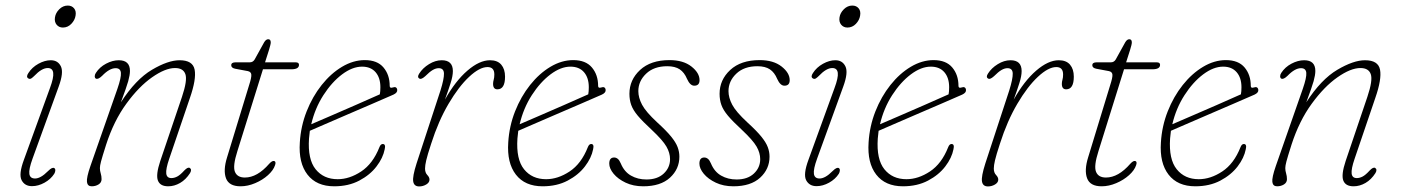

<svg xmlns="http://www.w3.org/2000/svg" viewBox="-20 -662 5034 690"><path d="M206 -563Q192 -563 183.5 -573.2Q175 -583.5 177.5 -599.5Q180 -616 193.2 -629Q206.5 -642 223.5 -642Q238 -642 246.2 -632Q254.5 -622 251.5 -605.5Q249 -589.5 236.2 -576.2Q223.5 -563 206 -563ZM97 -92Q83 -53.5 85.5 -37Q88 -20.5 106 -20.5Q115.5 -20.5 127 -26.8Q138.5 -33 153.5 -48Q167.5 -62 175 -58Q179 -55.5 178.8 -49.5Q178.5 -43.5 175 -37.5Q162.5 -18 140 -5.5Q117.5 7 95 7Q69 7 57.8 -14.2Q46.5 -35.5 66 -88L159.5 -345.5Q173.5 -383 171.2 -400.2Q169 -417.5 151.5 -417.5Q130 -417.5 103 -389Q97.5 -383.5 92.5 -380.2Q87.5 -377 82 -380Q72.5 -385.5 82 -399.5Q95 -420 118 -432.8Q141 -445.5 162.5 -445.5Q188 -445.5 198.8 -423.5Q209.5 -401.5 191 -351Z M324.5 -379.5Q320.5 -382 320.5 -388Q320.5 -394 324.5 -400Q338 -421 361.2 -433.2Q384.5 -445.5 407 -445.5Q447 -445.5 447 -407Q447 -392.5 440.8 -370.2Q434.5 -348 414.5 -294.5Q468 -377 526 -411.2Q584 -445.5 625.5 -445.5Q673 -445.5 679.5 -411.5Q686 -377.5 662.5 -310L588 -91Q575.5 -54.5 577.5 -38.2Q579.5 -22 596 -22Q606 -22 616.8 -27.5Q627.5 -33 642.5 -49.5Q655 -62.5 662 -58.5Q670.5 -53 663 -40Q648 -16.5 627.2 -4.5Q606.5 7.5 584.5 7.5Q555.5 7.5 547.5 -13.2Q539.5 -34 556 -83.5L634 -314Q654 -373.5 646.2 -395.5Q638.5 -417.5 609 -417.5Q574 -417.5 526.5 -384.2Q479 -351 434 -289.2Q389 -227.5 361.5 -142.5Q347 -97 343 -81.5Q339 -66 339 -58Q339 -48.5 342 -38.8Q345 -29 345 -18Q345 -6 334.2 0.8Q323.5 7.5 309.5 7.5Q294.5 7.5 292.5 -8Q290.5 -23.5 305 -65.5L402 -343Q416 -383.5 414.5 -400.2Q413 -417 395.5 -417Q373.5 -417 347 -389.5Q332.5 -375.5 324.5 -379.5Z M870.5 -406.5 825 -415Q811 -418 811 -427.5Q811 -438 826.5 -438H877.5Q889 -438 895 -448L929 -509.5Q935.5 -521 944 -521Q953 -521 953 -509.5Q953 -505.5 951.2 -498.8Q949.5 -492 947 -483.5L932.5 -438H1042.5Q1054.5 -438 1054.5 -429Q1054.5 -413 1027 -413H925L833 -118.5Q816 -65.5 824.2 -44.8Q832.5 -24 860 -24Q904.5 -24 947.5 -73.5Q958 -85 965 -83.5Q973 -81.5 968.5 -68.5Q962.5 -50 943 -32.5Q923.5 -15 897 -3.8Q870.5 7.5 844.5 7.5Q803 7.5 792.2 -21.2Q781.5 -50 796 -96.5L875.5 -357Q884 -383 883.2 -393.5Q882.5 -404 870.5 -406.5Z M1362.5 -125.5Q1356.5 -94.5 1333.2 -64Q1310 -33.5 1271.2 -13Q1232.5 7.5 1181 7.5Q1117.5 7.5 1085 -34.5Q1052.5 -76.5 1057.5 -150Q1061 -208.5 1082 -261.8Q1103 -315 1136 -356.5Q1169 -398 1209.2 -422Q1249.5 -446 1291 -446Q1336 -446 1358.2 -419.5Q1380.5 -393 1380.5 -353.5Q1380.5 -344 1391 -347.5Q1405.5 -352.5 1407.5 -339.5Q1409 -329 1394 -322Q1360 -307 1315.8 -288Q1271.5 -269 1227 -249.8Q1182.5 -230.5 1146.5 -215Q1110.5 -199.5 1093.5 -192Q1091.5 -178 1090.5 -164Q1085.5 -89.5 1114.2 -53.8Q1143 -18 1193.5 -18Q1236 -18 1278 -45.8Q1320 -73.5 1343.5 -133Q1348 -144.5 1355.5 -144.5Q1367 -144.5 1362.5 -125.5ZM1281 -422.5Q1246.5 -422.5 1209.5 -394.8Q1172.5 -367 1142.2 -320Q1112 -273 1098.5 -215.5Q1122.5 -226 1165.8 -244.5Q1209 -263 1257.2 -284.2Q1305.5 -305.5 1345 -323Q1347 -333 1347 -348.5Q1347 -382.5 1329.8 -402.5Q1312.5 -422.5 1281 -422.5Z M1487.5 -379.5Q1478 -384.5 1486.5 -397.5Q1499 -417.5 1521.8 -431.5Q1544.5 -445.5 1567.5 -445.5Q1607.5 -445.5 1607.5 -406.5Q1607.5 -388.5 1599.2 -362.8Q1591 -337 1579 -304Q1616.5 -371 1659.8 -408.2Q1703 -445.5 1741 -445.5Q1768 -445.5 1781.5 -429.5Q1795 -413.5 1795 -386.5Q1795 -341 1767.5 -341Q1752 -341 1752 -360.5Q1752 -368 1754.2 -375.5Q1756.5 -383 1756.5 -394.5Q1756.5 -421 1732 -421Q1703.5 -421 1666 -386Q1628.5 -351 1592 -289Q1555.5 -227 1529.5 -145.5Q1516 -104.5 1511.8 -86Q1507.5 -67.5 1507.5 -56.5Q1507.5 -41.5 1515.5 -33.2Q1523.5 -25 1523.5 -16.5Q1523.5 -6 1511.8 1Q1500 8 1486.5 8Q1468 8 1465 -9.8Q1462 -27.5 1477 -74.5L1563 -337Q1576 -378.5 1575.5 -397.8Q1575 -417 1556.5 -417Q1546.5 -417 1535.2 -410.5Q1524 -404 1508 -388Q1494 -375.5 1487.5 -379.5Z M2111.5 -125.5Q2105.5 -94.5 2082.2 -64Q2059 -33.5 2020.2 -13Q1981.5 7.5 1930 7.5Q1866.5 7.5 1834 -34.5Q1801.5 -76.5 1806.5 -150Q1810 -208.5 1831 -261.8Q1852 -315 1885 -356.5Q1918 -398 1958.2 -422Q1998.5 -446 2040 -446Q2085 -446 2107.2 -419.5Q2129.5 -393 2129.5 -353.5Q2129.5 -344 2140 -347.5Q2154.5 -352.5 2156.5 -339.5Q2158 -329 2143 -322Q2109 -307 2064.8 -288Q2020.5 -269 1976 -249.8Q1931.5 -230.5 1895.5 -215Q1859.5 -199.5 1842.5 -192Q1840.5 -178 1839.5 -164Q1834.5 -89.5 1863.2 -53.8Q1892 -18 1942.5 -18Q1985 -18 2027 -45.8Q2069 -73.5 2092.5 -133Q2097 -144.5 2104.5 -144.5Q2116 -144.5 2111.5 -125.5ZM2030 -422.5Q1995.5 -422.5 1958.5 -394.8Q1921.5 -367 1891.2 -320Q1861 -273 1847.5 -215.5Q1871.5 -226 1914.8 -244.5Q1958 -263 2006.2 -284.2Q2054.5 -305.5 2094 -323Q2096 -333 2096 -348.5Q2096 -382.5 2078.8 -402.5Q2061.5 -422.5 2030 -422.5Z M2303 -17Q2342.5 -17 2365.2 -38.2Q2388 -59.5 2388 -90Q2388 -112.5 2375 -135.2Q2362 -158 2321 -196.5Q2289.5 -225.5 2272.2 -246Q2255 -266.5 2248.5 -284.8Q2242 -303 2242 -325Q2242 -375 2280.2 -410.5Q2318.5 -446 2386 -446Q2435.5 -446 2464.8 -423Q2494 -400 2494 -374Q2494 -354 2475 -354Q2460 -354 2449 -378.5Q2439.5 -401.5 2422.8 -412.8Q2406 -424 2378 -424Q2330 -424 2302 -397.2Q2274 -370.5 2274 -334.5Q2274 -311 2287.5 -285.5Q2301 -260 2341.5 -222.5Q2375 -192 2392 -171Q2409 -150 2415.2 -133.2Q2421.5 -116.5 2421.5 -99Q2421.5 -54.5 2387.8 -23.5Q2354 7.5 2291.5 7.5Q2256 7.5 2228.5 -5.5Q2201 -18.5 2185.2 -37.5Q2169.5 -56.5 2169.5 -74Q2169.5 -96 2187 -96Q2194 -96 2200 -91.2Q2206 -86.5 2211 -74.5Q2223.5 -44.5 2247.8 -30.8Q2272 -17 2303 -17Z M2627 -17Q2666.5 -17 2689.2 -38.2Q2712 -59.5 2712 -90Q2712 -112.5 2699 -135.2Q2686 -158 2645 -196.5Q2613.5 -225.5 2596.2 -246Q2579 -266.5 2572.5 -284.8Q2566 -303 2566 -325Q2566 -375 2604.2 -410.5Q2642.5 -446 2710 -446Q2759.5 -446 2788.8 -423Q2818 -400 2818 -374Q2818 -354 2799 -354Q2784 -354 2773 -378.5Q2763.5 -401.5 2746.8 -412.8Q2730 -424 2702 -424Q2654 -424 2626 -397.2Q2598 -370.5 2598 -334.5Q2598 -311 2611.5 -285.5Q2625 -260 2665.5 -222.5Q2699 -192 2716 -171Q2733 -150 2739.2 -133.2Q2745.5 -116.5 2745.5 -99Q2745.5 -54.5 2711.8 -23.5Q2678 7.5 2615.5 7.5Q2580 7.5 2552.5 -5.5Q2525 -18.5 2509.2 -37.5Q2493.5 -56.5 2493.5 -74Q2493.5 -96 2511 -96Q2518 -96 2524 -91.2Q2530 -86.5 2535 -74.5Q2547.5 -44.5 2571.8 -30.8Q2596 -17 2627 -17Z M3025.5 -563Q3011.5 -563 3003 -573.2Q2994.5 -583.5 2997 -599.5Q2999.5 -616 3012.8 -629Q3026 -642 3043 -642Q3057.5 -642 3065.8 -632Q3074 -622 3071 -605.5Q3068.5 -589.5 3055.8 -576.2Q3043 -563 3025.5 -563ZM2916.5 -92Q2902.5 -53.5 2905 -37Q2907.5 -20.5 2925.5 -20.5Q2935 -20.5 2946.5 -26.8Q2958 -33 2973 -48Q2987 -62 2994.5 -58Q2998.5 -55.5 2998.2 -49.5Q2998 -43.5 2994.5 -37.5Q2982 -18 2959.5 -5.5Q2937 7 2914.5 7Q2888.5 7 2877.2 -14.2Q2866 -35.5 2885.5 -88L2979 -345.5Q2993 -383 2990.8 -400.2Q2988.5 -417.5 2971 -417.5Q2949.5 -417.5 2922.5 -389Q2917 -383.5 2912 -380.2Q2907 -377 2901.5 -380Q2892 -385.5 2901.5 -399.5Q2914.5 -420 2937.5 -432.8Q2960.5 -445.5 2982 -445.5Q3007.5 -445.5 3018.2 -423.5Q3029 -401.5 3010.5 -351Z M3406.5 -125.5Q3400.5 -94.5 3377.2 -64Q3354 -33.5 3315.2 -13Q3276.5 7.5 3225 7.5Q3161.5 7.5 3129 -34.5Q3096.5 -76.5 3101.5 -150Q3105 -208.5 3126 -261.8Q3147 -315 3180 -356.5Q3213 -398 3253.2 -422Q3293.5 -446 3335 -446Q3380 -446 3402.2 -419.5Q3424.5 -393 3424.5 -353.5Q3424.5 -344 3435 -347.5Q3449.5 -352.5 3451.5 -339.5Q3453 -329 3438 -322Q3404 -307 3359.8 -288Q3315.5 -269 3271 -249.8Q3226.5 -230.5 3190.5 -215Q3154.5 -199.5 3137.5 -192Q3135.5 -178 3134.5 -164Q3129.5 -89.5 3158.2 -53.8Q3187 -18 3237.5 -18Q3280 -18 3322 -45.8Q3364 -73.5 3387.5 -133Q3392 -144.5 3399.5 -144.5Q3411 -144.5 3406.5 -125.5ZM3325 -422.5Q3290.5 -422.5 3253.5 -394.8Q3216.5 -367 3186.2 -320Q3156 -273 3142.5 -215.5Q3166.5 -226 3209.8 -244.5Q3253 -263 3301.2 -284.2Q3349.5 -305.5 3389 -323Q3391 -333 3391 -348.5Q3391 -382.5 3373.8 -402.5Q3356.5 -422.5 3325 -422.5Z M3531.5 -379.5Q3522 -384.5 3530.5 -397.5Q3543 -417.5 3565.8 -431.5Q3588.5 -445.5 3611.5 -445.5Q3651.5 -445.5 3651.5 -406.5Q3651.5 -388.5 3643.2 -362.8Q3635 -337 3623 -304Q3660.5 -371 3703.8 -408.2Q3747 -445.5 3785 -445.5Q3812 -445.5 3825.5 -429.5Q3839 -413.5 3839 -386.5Q3839 -341 3811.5 -341Q3796 -341 3796 -360.5Q3796 -368 3798.2 -375.5Q3800.5 -383 3800.5 -394.5Q3800.5 -421 3776 -421Q3747.5 -421 3710 -386Q3672.5 -351 3636 -289Q3599.5 -227 3573.5 -145.5Q3560 -104.5 3555.8 -86Q3551.5 -67.5 3551.5 -56.5Q3551.5 -41.5 3559.5 -33.2Q3567.5 -25 3567.5 -16.5Q3567.5 -6 3555.8 1Q3544 8 3530.5 8Q3512 8 3509 -9.8Q3506 -27.5 3521 -74.5L3607 -337Q3620 -378.5 3619.5 -397.8Q3619 -417 3600.5 -417Q3590.5 -417 3579.2 -410.5Q3568 -404 3552 -388Q3538 -375.5 3531.5 -379.5Z M3965 -406.5 3919.5 -415Q3905.5 -418 3905.5 -427.5Q3905.5 -438 3921 -438H3972Q3983.5 -438 3989.5 -448L4023.5 -509.5Q4030 -521 4038.5 -521Q4047.5 -521 4047.5 -509.5Q4047.5 -505.5 4045.8 -498.8Q4044 -492 4041.5 -483.5L4027 -438H4137Q4149 -438 4149 -429Q4149 -413 4121.5 -413H4019.5L3927.5 -118.5Q3910.5 -65.5 3918.8 -44.8Q3927 -24 3954.5 -24Q3999 -24 4042 -73.5Q4052.5 -85 4059.5 -83.5Q4067.5 -81.5 4063 -68.5Q4057 -50 4037.5 -32.5Q4018 -15 3991.5 -3.8Q3965 7.5 3939 7.5Q3897.5 7.5 3886.8 -21.2Q3876 -50 3890.5 -96.5L3970 -357Q3978.5 -383 3977.8 -393.5Q3977 -404 3965 -406.5Z M4457 -125.5Q4451 -94.5 4427.8 -64Q4404.5 -33.5 4365.8 -13Q4327 7.5 4275.5 7.5Q4212 7.5 4179.5 -34.5Q4147 -76.5 4152 -150Q4155.5 -208.5 4176.5 -261.8Q4197.5 -315 4230.5 -356.5Q4263.5 -398 4303.8 -422Q4344 -446 4385.5 -446Q4430.5 -446 4452.8 -419.5Q4475 -393 4475 -353.5Q4475 -344 4485.5 -347.5Q4500 -352.5 4502 -339.5Q4503.5 -329 4488.5 -322Q4454.5 -307 4410.2 -288Q4366 -269 4321.5 -249.8Q4277 -230.5 4241 -215Q4205 -199.5 4188 -192Q4186 -178 4185 -164Q4180 -89.5 4208.8 -53.8Q4237.5 -18 4288 -18Q4330.5 -18 4372.5 -45.8Q4414.5 -73.5 4438 -133Q4442.5 -144.5 4450 -144.5Q4461.5 -144.5 4457 -125.5ZM4375.5 -422.5Q4341 -422.5 4304 -394.8Q4267 -367 4236.8 -320Q4206.5 -273 4193 -215.5Q4217 -226 4260.2 -244.5Q4303.5 -263 4351.8 -284.2Q4400 -305.5 4439.5 -323Q4441.5 -333 4441.5 -348.5Q4441.5 -382.5 4424.2 -402.5Q4407 -422.5 4375.5 -422.5Z M4584.5 -379.5Q4580.5 -382 4580.5 -388Q4580.5 -394 4584.5 -400Q4598 -421 4621.2 -433.2Q4644.5 -445.5 4667 -445.5Q4707 -445.5 4707 -407Q4707 -392.5 4700.8 -370.2Q4694.5 -348 4674.5 -294.5Q4728 -377 4786 -411.2Q4844 -445.5 4885.5 -445.5Q4933 -445.5 4939.5 -411.5Q4946 -377.5 4922.5 -310L4848 -91Q4835.5 -54.5 4837.5 -38.2Q4839.5 -22 4856 -22Q4866 -22 4876.8 -27.5Q4887.5 -33 4902.5 -49.5Q4915 -62.5 4922 -58.5Q4930.5 -53 4923 -40Q4908 -16.5 4887.2 -4.5Q4866.5 7.5 4844.5 7.5Q4815.5 7.5 4807.5 -13.2Q4799.5 -34 4816 -83.5L4894 -314Q4914 -373.5 4906.2 -395.5Q4898.5 -417.5 4869 -417.5Q4834 -417.5 4786.5 -384.2Q4739 -351 4694 -289.2Q4649 -227.5 4621.5 -142.5Q4607 -97 4603 -81.5Q4599 -66 4599 -58Q4599 -48.5 4602 -38.8Q4605 -29 4605 -18Q4605 -6 4594.2 0.8Q4583.5 7.5 4569.5 7.5Q4554.5 7.5 4552.5 -8Q4550.5 -23.5 4565 -65.5L4662 -343Q4676 -383.5 4674.5 -400.2Q4673 -417 4655.5 -417Q4633.5 -417 4607 -389.5Q4592.5 -375.5 4584.5 -379.5Z"/></svg>

Font: Fraunces 72pt SuperSoft Thin
Style: Italic
Weight: 100
Italic angle: -16°
Version: Version 1.000;[b76b70a41]